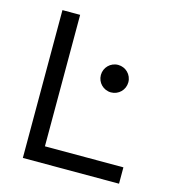

<svg xmlns="http://www.w3.org/2000/svg" viewBox="-104 -782 794 870"><g transform="rotate(15 293.0 -346.5)"><path d="M82 0H533.2V-76.7H165V-693.4H82ZM390.6 -390.1C426.3 -390.1 455.1 -418.9 455.1 -454.6C455.1 -490.2 426.3 -519 390.6 -519C355 -519 326.2 -490.2 326.2 -454.6C326.2 -418.9 355 -390.1 390.6 -390.1Z"/></g></svg>

Font: Cascadia Code SemiLight
Style: Regular
Weight: 350
Monospace: yes
Designer: Aaron Bell
Foundry: Saja Typeworks
Version: Version 2404.023